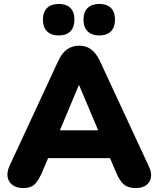

<svg xmlns="http://www.w3.org/2000/svg" viewBox="-20 -946 803 975"><path d="M97 9Q66 9 45 -5.5Q24 -20 19 -45.5Q14 -71 28 -103L277 -639Q295 -678 321.5 -696Q348 -714 382 -714Q416 -714 441.5 -696Q467 -678 486 -639L735 -103Q751 -71 746.5 -45Q742 -19 721.5 -5Q701 9 671 9Q631 9 609.5 -9Q588 -27 571 -67L517 -194L587 -143H175L246 -194L192 -67Q174 -27 155 -9Q136 9 97 9ZM380 -513 264 -236 236 -284H527L499 -236L382 -513ZM484 -766Q446 -766 425 -787Q404 -808 404 -846Q404 -885 425 -905.5Q446 -926 484 -926Q523 -926 543.5 -905.5Q564 -885 564 -846Q564 -808 543.5 -787Q523 -766 484 -766ZM278 -766Q240 -766 219 -787Q198 -808 198 -846Q198 -885 219 -905.5Q240 -926 278 -926Q317 -926 337.5 -905.5Q358 -885 358 -846Q358 -808 337.5 -787Q317 -766 278 -766Z"/></svg>

Font: Nunito ExtraLight Black
Style: Regular
Weight: 900
Version: Version 3.602